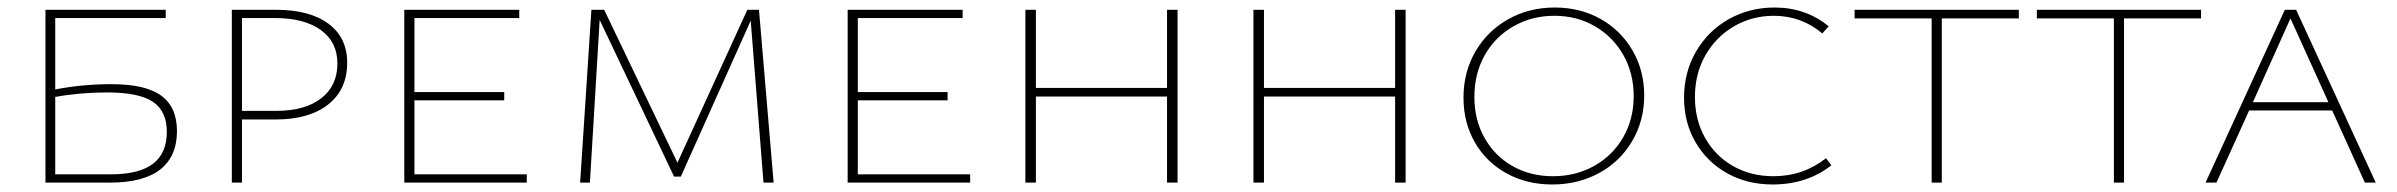

<svg xmlns="http://www.w3.org/2000/svg" viewBox="-20 -486 6380 511"><path d="M451 -137Q451 -70 406.5 -35Q362 0 273 0H101V-460H421V-438H127V-248Q200 -262 277 -262Q367 -262 409 -231.5Q451 -201 451 -137ZM424 -135Q424 -190 387 -215Q350 -240 265 -240Q194 -240 127 -228V-22H275Q350 -22 387 -50Q424 -78 424 -135Z M904 -319Q904 -248 853.5 -208Q803 -168 713 -168H624V0H597V-460H714Q804 -460 854 -423Q904 -386 904 -319ZM878 -317Q878 -374 834 -406Q790 -438 711 -438H624V-191H716Q792 -191 835 -224.5Q878 -258 878 -317Z M1382 -22V0H1056V-460H1362V-438H1083V-241H1322V-219H1083V-22Z M2012 0 1978 -431 1792 -16H1774L1576 -433L1550 0H1524L1554 -460H1588L1783 -53L1969 -460H2000L2039 0Z M2562 -22V0H2236V-460H2542V-438H2263V-241H2502V-219H2263V-22Z M3114 -460V0H3086V-229H2737V0H2709V-460H2737V-252H3086V-460Z M3721 -460V0H3693V-229H3344V0H3316V-460H3344V-252H3693V-460Z M3875 -226Q3875 -294 3906.5 -348.5Q3938 -403 3993.5 -434.5Q4049 -466 4118 -466Q4186 -466 4240 -435.5Q4294 -405 4325 -351.5Q4356 -298 4356 -232Q4356 -165 4324 -110.5Q4292 -56 4236 -25.5Q4180 5 4111 5Q4043 5 3989 -25Q3935 -55 3905 -107.5Q3875 -160 3875 -226ZM4328 -230Q4328 -291 4300.5 -339.5Q4273 -388 4225 -416Q4177 -444 4117 -444Q4057 -444 4008 -416Q3959 -388 3931.5 -339Q3904 -290 3904 -228Q3904 -167 3931 -119Q3958 -71 4005.5 -44Q4053 -17 4113 -17Q4174 -17 4223 -44.5Q4272 -72 4300 -120.5Q4328 -169 4328 -230Z M4462 -226Q4462 -294 4494 -349Q4526 -404 4581 -435Q4636 -466 4703 -466Q4786 -466 4847 -416L4830 -397Q4774 -444 4701 -444Q4643 -444 4595 -416Q4547 -388 4519 -339Q4491 -290 4491 -228Q4491 -167 4518 -119Q4545 -71 4592.5 -44Q4640 -17 4700 -17Q4779 -17 4840 -65L4854 -46Q4789 5 4698 5Q4630 5 4576.5 -25Q4523 -55 4492.5 -107.5Q4462 -160 4462 -226Z M5353 -437H5148V0H5121V-437H4916V-460H5353Z M5838 -437H5633V0H5606V-437H5401V-460H5838Z M6187 -192H5966L5879 0H5850L6061 -460H6091L6303 0H6274ZM6177 -214 6076 -437 5976 -214Z"/></svg>

Font: Ysabeau SC Extralight
Style: Regular
Weight: 200
Designer: Christian Thalmann (Catharsis Fonts)
Version: Version 0.003